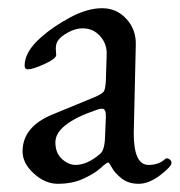

<svg xmlns="http://www.w3.org/2000/svg" viewBox="-20 -434 439 468"><path d="M342 -32Q367 -32 382 -46Q386 -50 392 -46.5Q398 -43 398 -37Q398 -28 370.5 -7Q343 14 318 14Q293 14 276.5 1Q260 -12 253 -25Q246 -38 244 -38Q240 -38 226 -25Q212 -12 184.5 1Q157 14 121 14Q90 14 62.5 -11Q35 -36 35 -65Q35 -125 108 -155L210 -197Q229 -205 233 -211Q237 -217 238 -237L240 -301Q241 -327 224 -346Q207 -365 181 -365Q164 -365 145 -354.5Q126 -344 120 -333Q116 -326 116 -314Q116 -312 116.5 -307Q117 -302 117 -300Q117 -291 88.5 -278Q60 -265 48 -265Q40 -265 40 -274Q40 -308 80 -343Q109 -369 151 -391.5Q193 -414 229 -414Q264 -414 288 -388Q312 -362 311 -325L306 -109Q306 -32 342 -32ZM115 -87Q115 -61 131 -46.5Q147 -32 164 -32Q193 -32 224 -59Q235 -68 236 -99L238 -148Q239 -169 229 -169Q222 -169 215 -166Q115 -132 115 -87Z"/></svg>

Font: EB Garamond SC 12
Style: Regular
Weight: 400
Version: Version 0.016 ; ttfautohint (v0.97) -l 8 -r 50 -G 200 -x 0 -